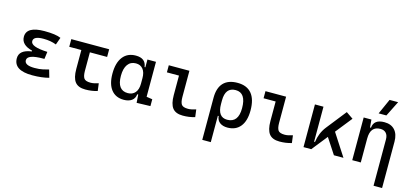

<svg xmlns="http://www.w3.org/2000/svg" viewBox="-77 -1409 4841 2248"><g transform="rotate(15 2344.0 -285.0)"><path d="M305.7 9.8Q81.1 9.8 81.1 -136.7Q81.1 -238.3 230.5 -258.8V-268.6Q95.7 -302.7 95.7 -401.4Q95.7 -527.3 313.5 -527.3Q451.7 -527.3 512.7 -499L481 -410.6Q413.6 -437.5 324.2 -437.5Q203.6 -437.5 203.6 -377Q203.6 -308.6 407.2 -300.8L395.5 -212.4H379.9Q189 -212.4 189 -141.6Q189 -80.1 309.6 -80.1Q370.1 -80.1 409.9 -89.4Q449.7 -98.6 481 -106.9L507.8 -13.7Q468.8 -2.9 417.7 3.4Q366.7 9.8 305.7 9.8Z M949.2 9.8Q862.8 9.8 824.5 -39.1Q786.1 -87.9 786.1 -195.3V-424.8H639.6V-517.6H1098.6V-424.8H889.6V-200.2Q889.6 -138.7 908 -110.8Q926.3 -83 988.3 -83Q1026.4 -83 1084 -101.6L1095.7 -10.7Q1058.1 0 1023.4 4.9Q988.8 9.8 949.2 9.8Z M1415 9.8Q1316.9 9.8 1262.9 -58.3Q1209 -126.5 1209 -253.9Q1209 -384.3 1264.4 -455.8Q1319.8 -527.3 1420.9 -527.3Q1540.5 -527.3 1552.7 -423.8H1562.5V-517.6H1666V-93.8L1737.3 -83V0L1571.3 4.9L1564.5 -93.8H1552.7Q1547.4 -42 1510.5 -16.1Q1473.6 9.8 1415 9.8ZM1562.5 -224.6V-293Q1562.5 -362.3 1531.5 -400.9Q1500.5 -439.5 1445.3 -439.5Q1381.3 -439.5 1346.4 -391.1Q1311.5 -342.8 1311.5 -253.9Q1311.5 -78.1 1440.4 -78.1Q1498 -78.1 1530.3 -116.7Q1562.5 -155.3 1562.5 -224.6Z M2130.9 9.8Q2044.4 9.8 2006.1 -39.1Q1967.8 -87.9 1967.8 -195.3V-431.6H1821.3V-517.6H2071.3V-200.2Q2071.3 -138.7 2089.6 -110.8Q2107.9 -83 2169.9 -83Q2208 -83 2265.6 -101.6L2277.3 -10.7Q2239.7 0 2205.1 4.9Q2170.4 9.8 2130.9 9.8Z M2671.9 9.8Q2615.2 9.8 2579.6 -16.6Q2543.9 -43 2539.1 -94.7H2529.3V224.6H2425.8V-285.6Q2425.8 -404.8 2483.6 -466.1Q2541.5 -527.3 2654.3 -527.3Q2767.1 -527.3 2825 -458Q2882.8 -388.7 2882.8 -253.9Q2882.8 -126.5 2827.6 -58.3Q2772.5 9.8 2671.9 9.8ZM2529.3 -237.3Q2529.3 -78.1 2645.5 -78.1Q2780.3 -78.1 2780.3 -253.9Q2780.3 -439.5 2654.3 -439.5Q2529.3 -439.5 2529.3 -281.2Z M3302.7 9.8Q3216.3 9.8 3178 -39.1Q3139.6 -87.9 3139.6 -195.3V-431.6H2993.2V-517.6H3243.2V-200.2Q3243.2 -138.7 3261.5 -110.8Q3279.8 -83 3341.8 -83Q3379.9 -83 3437.5 -101.6L3449.2 -10.7Q3411.6 0 3377 4.9Q3342.3 9.8 3302.7 9.8Z M3592.8 0V-517.6H3696.3V-93.3H3707Q3714.4 -147 3733.9 -195.8Q3753.4 -244.6 3788.1 -288.6L3976.6 -527.3L4061 -469.2L3902.3 -270L4077.1 0H3961.4L3837.4 -189.5L3686.5 0Z M4502 224.6V-336.9Q4502 -386.2 4477.5 -412.8Q4453.1 -439.5 4409.2 -439.5Q4287.1 -439.5 4287.1 -291V0H4183.6V-517.6H4277.3L4285.6 -423.8H4296.9Q4305.7 -527.3 4433.6 -527.3Q4515.6 -527.3 4560.5 -477.5Q4605.5 -427.7 4605.5 -336.9V224.6ZM4340.3 -609.4 4423.3 -794.9H4526.9L4434.1 -609.4Z"/></g></svg>

Font: CaskaydiaMono NF
Style: Regular
Weight: 400
Designer: Aaron Bell
Foundry: Saja Typeworks
Version: Version 2111.001; ttfautohint (v1.8.4);Nerd Fonts 3.1.1